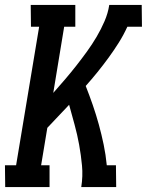

<svg xmlns="http://www.w3.org/2000/svg" viewBox="-42 -755 593 775"><path d="M-21 0 -22 -88H23L116 -647H83L82 -735H262V-647H217L173 -380Q197 -407 220.5 -434.5Q244 -462 266 -490Q288 -518 309 -547Q330 -576 348 -606.5Q366 -637 380 -669.5Q394 -702 399 -735H530L531 -647H472Q457 -614 437.5 -583Q418 -552 396.5 -522.5Q375 -493 352 -464.5Q329 -436 304 -408Q319 -370 332.5 -331Q346 -292 357 -252Q368 -212 376.5 -171Q385 -130 389 -88H426L427 0H286Q293 -44 289 -86.5Q285 -129 277.5 -170.5Q270 -212 259 -252Q248 -292 237 -332Q215 -309 193 -285.5Q171 -262 149 -239L124 -88H158V0Z"/></svg>

Font: Iosevka Curly Slab Semibold
Style: Italic
Weight: 600
Italic angle: -9°
Monospace: yes
Designer: Belleve Invis
Foundry: Belleve Invis
Version: Version 22.1.2; ttfautohint (v1.8.4)